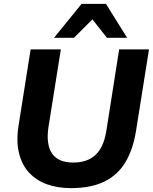

<svg xmlns="http://www.w3.org/2000/svg" viewBox="-20 -960 789 991"><path d="M346 11Q277 11 222 -9Q167 -29 130 -69Q93 -109 78 -170Q63 -231 76 -313L138 -705H294L230 -303Q217 -215 248.5 -168Q280 -121 358 -121Q430 -121 472 -159.5Q514 -198 528 -279L595 -705H749L682 -284Q667 -189 627.5 -123Q588 -57 519 -23Q450 11 346 11ZM259 -765 401 -940H527L636 -765H532L457 -860L362 -765Z"/></svg>

Font: Nunito Sans 12pt ExtraLight ExtraBold
Style: Italic
Weight: 800
Italic angle: -9°
Version: Version 3.101;gftools[0.9.27]